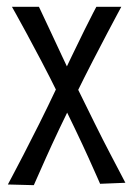

<svg xmlns="http://www.w3.org/2000/svg" viewBox="-20 -538 387 562"><path d="M79 4 3 2Q3 2 15.5 -21.5Q28 -45 49 -85.5Q70 -126 95 -176Q120 -226 145 -279Q169 -330 190 -373.5Q211 -417 227 -449.5Q243 -482 252.5 -500Q262 -518 262 -518H335Q335 -518 324 -497.5Q313 -477 294 -441Q275 -405 251 -358.5Q227 -312 202 -261Q176 -208 153.5 -160.5Q131 -113 114.5 -76Q98 -39 88.5 -17.5Q79 4 79 4ZM273 0Q273 0 264 -20.5Q255 -41 238.5 -77.5Q222 -114 199.5 -161Q177 -208 151 -261Q126 -312 101.5 -358.5Q77 -405 57.5 -441Q38 -477 26.5 -497.5Q15 -518 15 -518H94Q94 -518 102.5 -500Q111 -482 126 -450Q141 -418 161.5 -374Q182 -330 207 -279Q233 -226 257.5 -176.5Q282 -127 302.5 -88Q323 -49 335 -26Q347 -3 347 -3Z"/></svg>

Font: Truculenta
Style: Regular
Weight: 400
Designer: Ivan Castro, Eva Sanz & Omnibus-Type Team
Foundry: Omnibus-Type
Version: Version 1.002